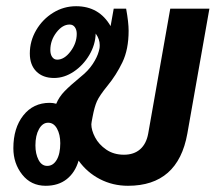

<svg xmlns="http://www.w3.org/2000/svg" viewBox="-20 -588 709 618"><path d="M654 -560 583 -158Q553 10 392 10Q343 10 301.5 -11.5Q260 -33 233 -71Q222 -33 195 -11.5Q168 10 127 10Q80 10 51.5 -26Q23 -62 23 -111Q23 -176 55 -216.5Q87 -257 140 -257Q151 -257 161 -254Q170 -276 188 -294.5Q206 -313 240 -341Q264 -360 278.5 -382Q293 -404 298 -423L300 -431Q301 -435 301 -443Q301 -462 288 -480Q287 -444 267.5 -411Q248 -378 217.5 -357.5Q187 -337 154 -337Q118 -337 97 -358Q76 -379 76 -416Q76 -456 96.5 -491Q117 -526 151 -547Q185 -568 225 -568Q299 -568 336 -504L346 -560H386Q394 -516 394 -489Q394 -429 374 -387.5Q354 -346 326 -312Q300 -280 292 -262Q284 -244 278 -212L275 -196L274 -188Q274 -169 286 -146Q298 -123 322 -106.5Q346 -90 379 -90Q411 -90 431 -107.5Q451 -125 457 -158L528 -560ZM227 -479Q227 -492 221 -500.5Q215 -509 204 -509Q181 -509 161.5 -483.5Q142 -458 142 -427Q142 -413 148 -404.5Q154 -396 164 -396Q187 -396 207 -422.5Q227 -449 227 -479ZM174 -127Q174 -155 163.5 -174Q153 -193 135 -193Q117 -193 105.5 -172.5Q94 -152 94 -120Q94 -93 104 -73.5Q114 -54 132 -54Q151 -54 162.5 -73.5Q174 -93 174 -127Z"/></svg>

Font: KoHo
Style: Bold Italic
Weight: 700
Italic angle: -10°
Version: Version 1.000; ttfautohint (v1.6)